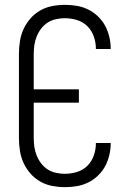

<svg xmlns="http://www.w3.org/2000/svg" viewBox="-20 -763 540 791"><path d="M247 8Q221 8 195 3Q169 -2 146 -15Q123 -28 105.5 -48Q88 -68 77 -92Q66 -116 62 -142.5Q58 -169 58 -195V-540Q58 -566 62 -592.5Q66 -619 77 -643Q88 -667 105.5 -687Q123 -707 146 -720Q169 -733 195 -738Q221 -743 247 -743Q272 -743 296 -739Q320 -735 342 -724.5Q364 -714 382.5 -696.5Q401 -679 412.5 -658Q424 -637 430 -612.5Q436 -588 436 -564V-561H375V-563Q375 -588 366.5 -612.5Q358 -637 340 -655Q322 -673 297 -680.5Q272 -688 247 -688Q229 -688 210.5 -684Q192 -680 176.5 -670Q161 -660 149.5 -645Q138 -630 131 -612.5Q124 -595 121.5 -577Q119 -559 119 -540V-395H305V-340H119V-195Q119 -176 121.5 -158Q124 -140 131 -122.5Q138 -105 149.5 -90Q161 -75 176.5 -65Q192 -55 210.5 -51Q229 -47 247 -47Q272 -47 297 -54.5Q322 -62 340 -80Q358 -98 366.5 -122.5Q375 -147 375 -172V-174H436V-171Q436 -147 430 -122.5Q424 -98 412.5 -77Q401 -56 382.5 -38.5Q364 -21 342 -10.5Q320 0 296 4Q272 8 247 8Z"/></svg>

Font: Iosevka SS18 Light
Style: Regular
Weight: 300
Monospace: yes
Designer: Belleve Invis
Foundry: Belleve Invis
Version: Version 25.1.1; ttfautohint (v1.8.4)